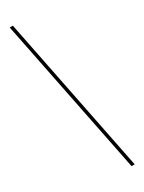

<svg xmlns="http://www.w3.org/2000/svg" viewBox="-259 -830 797 1061"><g transform="rotate(-30 140.0 -300.0)"><path d="M250 200 50 -800H30L230 200Z"/></g></svg>

Font: Big Shoulders Stencil Display Thin
Style: Regular
Weight: 100
Designer: Patric King
Foundry: XO Type Co
Version: Version 1.000